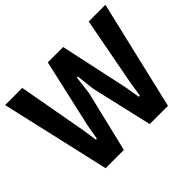

<svg xmlns="http://www.w3.org/2000/svg" viewBox="-156 -984 1228 1228"><g transform="rotate(-45 458.0 -370.0)"><path d="M6 -740H161L245 -275L260 -173H269L287 -275L392 -740H531L631 -275L648 -173H658L674 -275L762 -740H913L739 0H574L478 -416L464 -540H455L440 -416L340 0H175Z"/></g></svg>

Font: Encode Sans Compressed
Style: Bold
Weight: 700
Designer: Pablo Impallari, Andres Torresi
Foundry: Pablo Impallari, Andres Torresi
Version: Version 1.000; ttfautohint (v1.00) -l 8 -r 50 -G 200 -x 14 -